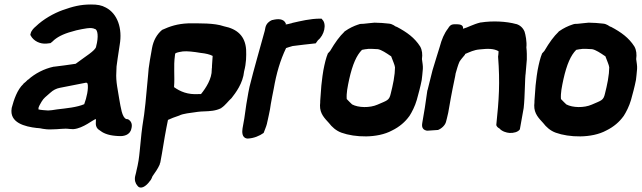

<svg xmlns="http://www.w3.org/2000/svg" viewBox="-20 -587 2857 855"><path d="M32 -105C21 -40 91 -23 144 -17H146C163 -17 174 -9 214 -11C239 -11 268 -16 287 -13C295 -12 301 -12 307 -12H308C351 -16 394 -54 407 -57V-56C409 -49 399 -22 422 -8C438 5 459 15 495 18H496C498 18 503 19 512 19C528 20 559 16 565 -14C570 -32 566 -47 550 -56L542 -57C523 -65 518 -108 511 -146C506 -181 495 -224 498 -265L499 -291C501 -311 507 -345 510 -367L513 -387C526 -461 503 -526 452 -553C432 -564 414 -567 385 -567C338 -567 304 -558 259 -542C220 -528 173 -502 139 -469C133 -464 119 -452 116 -436L115 -432L117 -428C130 -404 159 -390 188 -393L205 -395C211 -399 219 -407 221 -409C243 -427 269 -439 320 -452C353 -459 386 -467 402 -458H403C415 -455 420 -424 408 -380V-379C404 -361 362 -337 317 -303C285 -298 253 -294 221 -290H219C177 -281 136 -260 105 -232H104C98 -225 91 -220 84 -214V-213C57 -188 42 -144 32 -106ZM151 -100 152 -109C153 -113 158 -122 165 -134C175 -151 184 -156 204 -174C217 -186 231 -193 247 -196C287 -204 327 -212 364 -219C365 -219 367 -218 370 -215C375 -193 366 -152 355 -123C322 -109 277 -105 235 -100C217 -97 203 -95 194 -95C181 -96 160 -97 151 -100Z M653 -350C650 -333 645 -307 642 -282C640 -262 639 -243 637 -226C631 -162 626 -94 614 -25L610 7L602 87C601 100 599 113 597 128C595 142 591 159 587 176V177C586 183 584 188 582 197C578 215 583 230 592 240C603 256 622 245 629 239C637 233 643 225 650 216L651 215C654 210 657 204 659 198C670 183 684 162 690 148L691 146L692 141L693 139L694 136C704 85 711 33 721 -18C723 -30 725 -37 728 -53C741 -59 758 -66 777 -72H778L779 -73C796 -81 825 -84 861 -89C870 -90 880 -91 889 -91C914 -92 940 -93 964 -105H965V-106C983 -117 998 -139 1011 -150C1029 -173 1062 -216 1067 -269C1077 -307 1077 -337 1076 -366C1072 -425 1038 -458 977 -470C934 -485 869 -483 819 -483H818C770 -481 737 -470 702 -454C678 -434 663 -406 657 -373ZM759 -340 760 -348C763 -351 767 -354 794 -358C812 -360 841 -357 876 -351H877C895 -349 914 -345 927 -338L924 -294V-293C924 -288 924 -283 923 -280V-277C924 -237 897 -195 875 -168H864C816 -165 783 -179 755 -199C759 -249 752 -290 759 -340Z M1077 -123C1074 -99 1071 -78 1068 -60L1060 -15C1058 -1 1056 26 1080 30H1083C1110 29 1136 18 1154 5C1158 -7 1165 -21 1169 -37V-38C1170 -44 1175 -62 1177 -74C1181 -92 1184 -108 1186 -124C1191 -148 1193 -166 1199 -192C1211 -261 1228 -319 1254 -373C1261 -375 1271 -379 1283 -382C1311 -386 1351 -390 1386 -394L1396 -408C1424 -430 1436 -480 1415 -500L1412 -504H1406C1361 -504 1318 -493 1282 -485L1280 -484C1265 -480 1255 -478 1252 -478L1253 -481L1252 -484C1242 -504 1218 -504 1194 -498H1192C1179 -493 1166 -482 1162 -465L1159 -450C1137 -369 1112 -285 1091 -200L1086 -175Z M1420 -274C1417 -257 1415 -241 1413 -223L1411 -206L1406 -138C1406 -132 1406 -127 1405 -118C1404 -80 1427 -59 1445 -39C1458 -22 1476 -5 1501 4C1559 25 1660 30 1726 -6C1759 -22 1785 -45 1802 -69L1803 -70C1814 -87 1828 -114 1836 -142C1844 -171 1852 -200 1858 -231C1860 -244 1861 -260 1863 -280C1864 -294 1861 -308 1859 -324C1862 -345 1860 -364 1851 -380C1826 -419 1793 -443 1746 -468H1744C1740 -469 1729 -481 1710 -482C1692 -484 1669 -486 1649 -486H1647C1631 -484 1621 -484 1598 -481C1593 -481 1581 -481 1577 -478H1576C1555 -471 1536 -462 1516 -448L1514 -447V-446C1492 -425 1473 -399 1450 -360L1440 -349C1432 -330 1426 -305 1420 -274ZM1526 -187C1529 -203 1531 -218 1535 -234C1550 -301 1568 -341 1592 -365C1597 -366 1602 -367 1608 -368H1610C1622 -371 1643 -369 1663 -368C1679 -365 1700 -351 1719 -338H1720L1722 -336C1728 -319 1738 -298 1739 -287C1739 -272 1737 -251 1733 -229C1729 -208 1725 -189 1720 -170C1713 -139 1704 -140 1661 -121C1627 -106 1576 -107 1548 -122C1543 -126 1532 -138 1524 -146C1523 -159 1524 -173 1526 -187Z M1883 -184C1879 -158 1876 -136 1872 -108L1861 -43C1860 -35 1853 -10 1881 -5H1883L1927 -8H1930C1946 -14 1962 -29 1966 -44C1967 -48 1973 -70 1976 -85L1988 -153C1992 -178 1998 -202 2007 -248L2009 -260C2014 -277 2019 -296 2026 -312C2032 -322 2042 -333 2051 -344V-346L2052 -347C2072 -355 2090 -365 2117 -367C2153 -371 2179 -371 2200 -359C2200 -356 2200 -349 2199 -342L2198 -335C2207 -218 2202 -144 2190 -30C2192 -24 2196 -19 2204 -15C2215 -2 2235 4 2249 5C2267 6 2287 1 2295 -11L2312 -106C2318 -159 2317 -238 2321 -262V-263L2326 -322V-347C2326 -357 2325 -366 2324 -376C2327 -400 2320 -434 2316 -446C2309 -463 2296 -475 2279 -480H2278C2235 -492 2173 -495 2122 -487H2120C2087 -479 2059 -463 2045 -460H2044C2043 -459 2043 -459 2042 -459C2042 -460 2041 -462 2042 -465C2040 -481 2014 -479 2005 -479C1988 -479 1982 -472 1975 -460C1958 -438 1947 -412 1938 -378L1924 -333L1906 -274C1899 -245 1891 -215 1884 -186Z M2374 -274C2371 -257 2369 -241 2367 -223L2365 -206L2360 -138C2360 -132 2360 -127 2359 -118C2358 -80 2381 -59 2399 -39C2412 -22 2430 -5 2455 4C2513 25 2614 30 2680 -6C2713 -22 2739 -45 2756 -69L2757 -70C2768 -87 2782 -114 2790 -142C2798 -171 2806 -200 2812 -231C2814 -244 2815 -260 2817 -280C2818 -294 2815 -308 2813 -324C2816 -345 2814 -364 2805 -380C2780 -419 2747 -443 2700 -468H2698C2694 -469 2683 -481 2664 -482C2646 -484 2623 -486 2603 -486H2601C2585 -484 2575 -484 2552 -481C2547 -481 2535 -481 2531 -478H2530C2509 -471 2490 -462 2470 -448L2468 -447V-446C2446 -425 2427 -399 2404 -360L2394 -349C2386 -330 2380 -305 2374 -274ZM2480 -187C2483 -203 2485 -218 2489 -234C2504 -301 2522 -341 2546 -365C2551 -366 2556 -367 2562 -368H2564C2576 -371 2597 -369 2617 -368C2633 -365 2654 -351 2673 -338H2674L2676 -336C2682 -319 2692 -298 2693 -287C2693 -272 2691 -251 2687 -229C2683 -208 2679 -189 2674 -170C2667 -139 2658 -140 2615 -121C2581 -106 2530 -107 2502 -122C2497 -126 2486 -138 2478 -146C2477 -159 2478 -173 2480 -187Z"/></svg>

Font: Vapor
Style: ExBdObl
Weight: 800
Foundry: Cannot Into Space Fonts
Version: Version 0.179